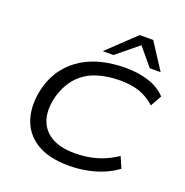

<svg xmlns="http://www.w3.org/2000/svg" viewBox="-162 -1091 1198 1246"><g transform="rotate(20 436.5 -468.0)"><path d="M448 9Q305 9 220 -45.5Q135 -100 108 -196Q81 -292 113 -413Q137 -494 182 -550.5Q227 -607 288 -643.5Q349 -680 423 -697Q497 -714 579 -714Q670 -714 741 -690.5Q812 -667 858 -618L815 -541Q765 -586 708 -605.5Q651 -625 574 -625Q487 -625 415 -602Q343 -579 292.5 -527Q242 -475 215 -389Q189 -295 209 -225.5Q229 -156 291.5 -118Q354 -80 455 -80Q536 -80 605 -100Q674 -120 743 -165L776 -89Q733 -57 681.5 -35.5Q630 -14 570.5 -2.5Q511 9 448 9ZM401 -765 591 -945H684L801 -765H726L624 -887L475 -765Z"/></g></svg>

Font: Nunito Sans 7pt Expanded
Style: Italic
Weight: 400
Width: 7
Italic angle: -9°
Designer: Vernon Adams
Foundry: Vernon Adams
Version: Version 3.101;gftools[0.9.27]